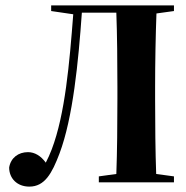

<svg xmlns="http://www.w3.org/2000/svg" viewBox="-20 -677 692 713"><path d="M170 -636 252 -624C238 -443 222 -253 172 -122C165 -104 158 -88 150 -73C132 -98 109 -112 84 -112C48 -112 20 -91 14 -55C14 -15 43 16 89 16C146 16 173 -33 201 -107C251 -240 271 -447 284 -630H412C415 -552 416 -444 416 -354V-310C416 -219 415 -109 412 -31L347 -22V0H626V-22L560 -31C557 -110 556 -219 556 -310V-354C556 -443 558 -549 561 -627L626 -636V-657H170Z"/></svg>

Font: Source Serif 4 Display
Style: Bold
Weight: 700
Designer: Frank Grießhammer
Foundry: Adobe Systems Incorporated
Version: Version 4.004;hotconv 1.0.117;makeotfexe 2.5.65602